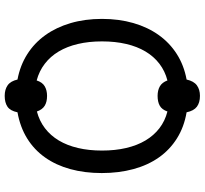

<svg xmlns="http://www.w3.org/2000/svg" viewBox="-47 -767 875 821"><g transform="rotate(-90 390.5 -356.5)"><path d="M720.2 -357.9Q720.2 -285.2 702.4 -223.6Q684.6 -162.1 651.1 -115.2Q617.7 -68.4 569.6 -37.8Q521.5 -7.3 460.9 3.9Q454.1 34.7 436 47.9Q418 61 391.1 61Q362.3 61 344.7 47.9Q327.1 34.7 320.8 3.9Q257.8 -6.8 209.2 -37.4Q160.6 -67.9 127.7 -114.7Q94.7 -161.6 77.9 -223.6Q61 -285.6 61 -358.9Q61 -432.1 77.9 -493.4Q94.7 -554.7 127.7 -601.3Q160.6 -647.9 209.2 -678Q257.8 -708 320.8 -719.2Q327.1 -750 344.7 -762Q362.3 -773.9 391.1 -773.9Q418 -773.9 436 -761.5Q454.1 -749 460.9 -719.2Q521 -708 569.1 -677.5Q617.2 -647 650.6 -600.3Q684.1 -553.7 702.1 -492.4Q720.2 -431.2 720.2 -357.9ZM157.2 -357.9Q157.2 -301.3 168.2 -254.4Q179.2 -207.5 200.4 -171.9Q221.7 -136.2 252.7 -112.3Q283.7 -88.4 324.2 -78.1Q332.5 -101.6 348.9 -110.8Q365.2 -120.1 391.1 -120.1Q415 -120.1 431.9 -110.4Q448.7 -100.6 457 -78.1Q497.1 -88.4 528.3 -112.3Q559.6 -136.2 580.8 -171.9Q602.1 -207.5 613 -254.4Q624 -301.3 624 -357.9Q624 -414.1 613 -460.7Q602.1 -507.3 580.8 -543Q559.6 -578.6 528.3 -602.5Q497.1 -626.5 457 -637.2Q449.2 -612.8 432.1 -602.8Q415 -592.8 391.1 -592.8Q365.2 -592.8 348.9 -602.8Q332.5 -612.8 324.2 -636.2Q283.7 -625.5 252.7 -601.8Q221.7 -578.1 200.4 -542.7Q179.2 -507.3 168.2 -460.7Q157.2 -414.1 157.2 -357.9Z"/></g></svg>

Font: Genotype
Style: Regular
Weight: 400
Foundry: Ascender Corporation
Version: Version 1.00